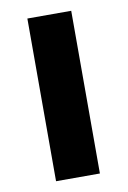

<svg xmlns="http://www.w3.org/2000/svg" viewBox="-67 -571 409 614"><g transform="rotate(-10 137.5 -264.0)"><path d="M207.7 0H65.3V-528.3H207.7Z"/></g></svg>

Font: Heebo
Style: Regular
Weight: 400
Designer: Oded Ezer
Foundry: Ezer Type House
Version: Version 3.100